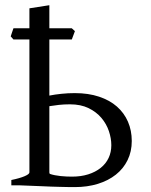

<svg xmlns="http://www.w3.org/2000/svg" viewBox="-20 -726 590 752"><path d="M253.9 -317.4Q230.5 -317.4 210.7 -315.2Q190.9 -313 173.3 -310.1V-50.8Q173.3 -47.4 175.3 -44.9Q183.6 -42 194.6 -39.8Q205.6 -37.6 217.3 -36.4Q229 -35.2 240.7 -34.7Q252.4 -34.2 262.2 -34.2Q297.4 -34.2 325.7 -43.2Q354 -52.2 374.3 -68.4Q394.5 -84.5 405.3 -107.2Q416 -129.9 416 -157.2Q416 -184.1 406.5 -212.4Q397 -240.7 377.2 -264.2Q357.4 -287.6 326.9 -302.5Q296.4 -317.4 253.9 -317.4ZM261.2 -571.3H173.3V-351.6Q195.3 -356 220.7 -358.6Q246.1 -361.3 272.9 -361.3Q326.2 -361.3 367.9 -347.4Q409.7 -333.5 438 -308.6Q466.3 -283.7 481.2 -249.3Q496.1 -214.8 496.1 -173.8Q496.1 -132.3 479.7 -98.9Q463.4 -65.4 433.8 -42Q404.3 -18.6 363.3 -5.9Q322.3 6.8 272.9 6.8Q262.2 6.8 247.3 6.6Q232.4 6.3 215.3 5.9Q198.2 5.4 180.2 4.9Q162.1 4.4 145 3.4Q104.5 2 60.1 0H24.4V-21Q57.6 -27.8 76.4 -35.9Q95.2 -43.9 95.2 -50.8V-571.3H32.7L22 -583.5Q24.4 -590.8 27.1 -599.1Q29.8 -607.4 32.7 -615.2H95.2V-693.4L173.3 -705.6V-615.2H261.2L273.4 -604Z"/></svg>

Font: Noto Serif Devanagari
Style: Regular
Weight: 400
Designer: Monotype Design Team
Foundry: Monotype Imaging Inc.
Version: Version 1.01